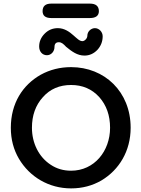

<svg xmlns="http://www.w3.org/2000/svg" viewBox="-20 -1028 784 1064"><path d="M478 -928C511 -928 528 -941 528 -966C528 -994 511 -1008 478 -1008H264C232 -1008 216 -994 216 -966C216 -941 232 -928 264 -928ZM448 -720C476 -720 500 -731 520 -752C539 -773 549 -798 549 -827C549 -851 529 -872 506 -872C485 -872 464 -854 464 -830C464 -814 448 -800 437 -800C420 -800 407 -815 387 -832C366 -851 337 -872 301 -872C272 -872 248 -862 228 -842C207 -821 197 -797 197 -770C197 -742 215 -722 240 -722C264 -722 282 -743 282 -768C282 -785 290 -794 306 -794C321 -794 331 -785 347 -768C378 -743 408 -720 448 -720ZM374 16C436 16 492 1 542 -28C641 -87 704 -192 704 -320C704 -520 559 -656 374 -656C313 -656 257 -642 206 -614C105 -557 40 -455 40 -320C40 -256 55 -199 85 -148C145 -47 251 16 374 16ZM374 -82C331 -82 294 -93 261 -115C195 -158 157 -235 157 -320C157 -388 177 -445 218 -490C258 -535 310 -557 374 -557C437 -557 489 -535 530 -490C570 -445 590 -388 590 -320C590 -191 503 -82 374 -82Z"/></svg>

Font: Dongle
Style: Regular
Weight: 400
Designer: Yanghee Ryu
Foundry: Yanghee Ryu
Version: Version 2.000